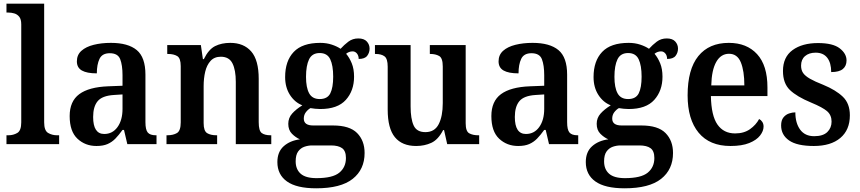

<svg xmlns="http://www.w3.org/2000/svg" viewBox="-20 -780 4655 1039"><path d="M15 0V-48H26Q52 -48 73.5 -60.5Q95 -73 95 -118V-648Q95 -676 84 -689.5Q73 -703 57 -707.5Q41 -712 26 -712H15V-760H219V-118Q219 -73 240.5 -60.5Q262 -48 288 -48H300V0Z M502 10Q441 10 399 -29.5Q357 -69 357 -152Q357 -232 409 -270.5Q461 -309 566 -313L643 -316V-373Q643 -427 630.5 -459.5Q618 -492 574 -492Q533 -492 518.5 -461.5Q504 -431 504 -383Q450 -383 423 -398.5Q396 -414 396 -448Q396 -483 420.5 -505Q445 -527 487 -537.5Q529 -548 580 -548Q673 -548 720 -509Q767 -470 767 -376V-119Q767 -78 779.5 -63Q792 -48 823 -48H827V0H669L651 -77H643Q623 -49 604.5 -30Q586 -11 562 -0.5Q538 10 502 10ZM544 -55Q589 -55 616 -92.5Q643 -130 643 -191V-269L596 -266Q533 -262 508.5 -232.5Q484 -203 484 -147Q484 -55 544 -55Z M881 0V-48H886Q917 -48 937.5 -60Q958 -72 958 -118V-422Q958 -465 939 -476.5Q920 -488 889 -488H885V-536H1067L1078 -460H1083Q1109 -513 1144 -530.5Q1179 -548 1226 -548Q1299 -548 1339.5 -501.5Q1380 -455 1380 -353V-119Q1380 -72 1396.5 -60Q1413 -48 1444 -48H1448V0H1256V-337Q1256 -401 1238 -437Q1220 -473 1175 -473Q1140 -473 1119.5 -450.5Q1099 -428 1090.5 -392Q1082 -356 1082 -314V-114Q1082 -71 1101 -59.5Q1120 -48 1151 -48H1155V0Z M1691 239Q1585 239 1533 202Q1481 165 1481 97Q1481 42 1515 11.5Q1549 -19 1603 -26Q1580 -36 1560 -56Q1540 -76 1540 -110Q1540 -142 1561 -165.5Q1582 -189 1616 -210Q1575 -226 1549 -266.5Q1523 -307 1523 -363Q1523 -450 1569.5 -499Q1616 -548 1713 -548Q1747 -548 1775.5 -538.5Q1804 -529 1823 -516Q1842 -537 1865 -554.5Q1888 -572 1919 -572Q1950 -572 1965 -555.5Q1980 -539 1980 -517Q1980 -495 1967 -478Q1954 -461 1921 -461Q1921 -479 1911.5 -490.5Q1902 -502 1888 -502Q1878 -502 1869 -498.5Q1860 -495 1853 -489Q1871 -468 1883.5 -437.5Q1896 -407 1896 -365Q1896 -289 1851.5 -239.5Q1807 -190 1713 -190Q1702 -190 1685.5 -191.5Q1669 -193 1660 -195Q1646 -187 1635 -172.5Q1624 -158 1624 -138Q1624 -101 1675 -101H1782Q1872 -101 1912.5 -60Q1953 -19 1953 48Q1953 137 1888.5 188Q1824 239 1691 239ZM1710 -244Q1752 -244 1767.5 -275Q1783 -306 1783 -365Q1783 -426 1767 -459.5Q1751 -493 1710 -493Q1669 -493 1652.5 -459Q1636 -425 1636 -364Q1636 -306 1653 -275Q1670 -244 1710 -244ZM1693 184Q1780 184 1816 154.5Q1852 125 1852 75Q1852 37 1831.5 22Q1811 7 1771 7H1669Q1648 7 1627.5 14Q1607 21 1593.5 39.5Q1580 58 1580 93Q1580 136 1607 160Q1634 184 1693 184Z M2232 10Q2156 10 2117 -37.5Q2078 -85 2078 -187V-419Q2078 -462 2061 -475Q2044 -488 2012 -488H2009V-536H2202V-204Q2202 -137 2218.5 -101Q2235 -65 2282 -65Q2332 -65 2354 -108Q2376 -151 2376 -222V-420Q2376 -466 2356.5 -477Q2337 -488 2309 -488H2306V-536H2500V-113Q2500 -69 2519.5 -58.5Q2539 -48 2567 -48H2573V0H2400L2383 -76H2378Q2351 -24 2314 -7Q2277 10 2232 10Z M2784 10Q2723 10 2681 -29.5Q2639 -69 2639 -152Q2639 -232 2691 -270.5Q2743 -309 2848 -313L2925 -316V-373Q2925 -427 2912.5 -459.5Q2900 -492 2856 -492Q2815 -492 2800.5 -461.5Q2786 -431 2786 -383Q2732 -383 2705 -398.5Q2678 -414 2678 -448Q2678 -483 2702.5 -505Q2727 -527 2769 -537.5Q2811 -548 2862 -548Q2955 -548 3002 -509Q3049 -470 3049 -376V-119Q3049 -78 3061.5 -63Q3074 -48 3105 -48H3109V0H2951L2933 -77H2925Q2905 -49 2886.5 -30Q2868 -11 2844 -0.5Q2820 10 2784 10ZM2826 -55Q2871 -55 2898 -92.5Q2925 -130 2925 -191V-269L2878 -266Q2815 -262 2790.5 -232.5Q2766 -203 2766 -147Q2766 -55 2826 -55Z M3360 239Q3254 239 3202 202Q3150 165 3150 97Q3150 42 3184 11.5Q3218 -19 3272 -26Q3249 -36 3229 -56Q3209 -76 3209 -110Q3209 -142 3230 -165.5Q3251 -189 3285 -210Q3244 -226 3218 -266.5Q3192 -307 3192 -363Q3192 -450 3238.5 -499Q3285 -548 3382 -548Q3416 -548 3444.5 -538.5Q3473 -529 3492 -516Q3511 -537 3534 -554.5Q3557 -572 3588 -572Q3619 -572 3634 -555.5Q3649 -539 3649 -517Q3649 -495 3636 -478Q3623 -461 3590 -461Q3590 -479 3580.5 -490.5Q3571 -502 3557 -502Q3547 -502 3538 -498.5Q3529 -495 3522 -489Q3540 -468 3552.5 -437.5Q3565 -407 3565 -365Q3565 -289 3520.5 -239.5Q3476 -190 3382 -190Q3371 -190 3354.5 -191.5Q3338 -193 3329 -195Q3315 -187 3304 -172.5Q3293 -158 3293 -138Q3293 -101 3344 -101H3451Q3541 -101 3581.5 -60Q3622 -19 3622 48Q3622 137 3557.5 188Q3493 239 3360 239ZM3379 -244Q3421 -244 3436.5 -275Q3452 -306 3452 -365Q3452 -426 3436 -459.5Q3420 -493 3379 -493Q3338 -493 3321.5 -459Q3305 -425 3305 -364Q3305 -306 3322 -275Q3339 -244 3379 -244ZM3362 184Q3449 184 3485 154.5Q3521 125 3521 75Q3521 37 3500.5 22Q3480 7 3440 7H3338Q3317 7 3296.5 14Q3276 21 3262.5 39.5Q3249 58 3249 93Q3249 136 3276 160Q3303 184 3362 184Z M3933 10Q3820 10 3760.5 -62Q3701 -134 3701 -264Q3701 -405 3759 -476.5Q3817 -548 3924 -548Q4021 -548 4077 -487Q4133 -426 4133 -307V-260H3827Q3829 -154 3862.5 -106Q3896 -58 3958 -58Q4006 -58 4038.5 -81Q4071 -104 4088 -136Q4098 -131 4105 -120.5Q4112 -110 4112 -95Q4112 -71 4093 -46.5Q4074 -22 4034.5 -6Q3995 10 3933 10ZM4008 -318Q4008 -396 3989 -442.5Q3970 -489 3925 -489Q3881 -489 3856 -445Q3831 -401 3829 -318Z M4384 10Q4293 10 4250 -20Q4207 -50 4207 -101Q4207 -129 4219.5 -144.5Q4232 -160 4250 -166Q4268 -172 4284 -172Q4284 -114 4310 -78.5Q4336 -43 4386 -43Q4434 -43 4457 -65.5Q4480 -88 4480 -122Q4480 -157 4456 -178Q4432 -199 4369 -225Q4292 -257 4254.5 -293Q4217 -329 4217 -396Q4217 -471 4269 -509Q4321 -547 4407 -547Q4487 -547 4524 -518.5Q4561 -490 4561 -453Q4561 -423 4541 -406.5Q4521 -390 4478 -390Q4478 -440 4456.5 -467.5Q4435 -495 4394 -495Q4358 -495 4336.5 -476.5Q4315 -458 4315 -425Q4315 -401 4326 -385Q4337 -369 4363 -354Q4389 -339 4435 -321Q4503 -293 4541 -256.5Q4579 -220 4579 -156Q4579 -77 4527.5 -33.5Q4476 10 4384 10Z"/></svg>

Font: Noto Serif Tamil SemiCondensed SemiBold
Style: Regular
Weight: 600
Width: 4
Designer: Indian Type Foundry, Tom Grace, and the Monotype Design Team
Foundry: Monotype Imaging Inc.
Version: Version 2.004; ttfautohint (v1.8.4.7-5d5b)